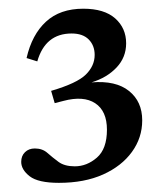

<svg xmlns="http://www.w3.org/2000/svg" viewBox="-20 -698 366 430"><path d="M112 -288.5Q65.5 -288.5 46.5 -303.2Q27.5 -318 27.5 -335.5Q27.5 -349 36 -357.2Q44.5 -365.5 58 -365.5Q75 -365.5 86.2 -355.5Q97.5 -345.5 111 -335.5Q124.5 -325.5 147.5 -325.5Q174.5 -325.5 197 -345Q219.5 -364.5 219.5 -407.5Q219.5 -449.5 193.2 -466.8Q167 -484 122 -472L102.5 -467L94.5 -494.5Q152.5 -511.5 172.2 -531Q192 -550.5 192 -575Q192 -596 178.8 -609.5Q165.5 -623 140.5 -623Q81.5 -623 63.5 -560.5L39.5 -568Q51.5 -620.5 83 -649.5Q114.5 -678.5 166.5 -678.5Q213.5 -678.5 238 -656.8Q262.5 -635 262.5 -601Q262.5 -569.5 241 -546.8Q219.5 -524 185 -513.5Q239.5 -518 269 -494.2Q298.5 -470.5 298.5 -428.5Q298.5 -389.5 275.5 -357.8Q252.5 -326 210.8 -307.2Q169 -288.5 112 -288.5Z"/></svg>

Font: Newsreader Text Medium
Style: Regular
Weight: 500
Designer: Hugues Gentile
Foundry: Production Type
Version: Version 1.002